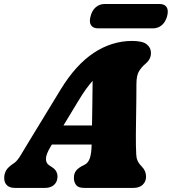

<svg xmlns="http://www.w3.org/2000/svg" viewBox="-42 -918 839 938"><path d="M205.5 -202Q182.5 -164 182.5 -142.5Q182.5 -121 197.5 -111L212.5 -101Q227.5 -91 233.2 -79.8Q239 -68.5 239 -57Q239 -30.5 222.5 -15.2Q206 0 179 0H31Q5 0 -8.2 -13Q-21.5 -26 -21.5 -48Q-21.5 -68.5 -12.2 -85.2Q-3 -102 28 -122Q42.5 -132 59.8 -160.8Q77 -189.5 96 -221L254.5 -481Q328 -601.5 416.2 -659.8Q504.5 -718 603.5 -718Q655 -718 675.2 -701.2Q695.5 -684.5 695.5 -660Q695.5 -629 670.5 -608Q650 -591 637.2 -570Q624.5 -549 624.5 -507Q624.5 -472 624 -428.5Q623.5 -385 622.8 -341.5Q622 -298 621.8 -262.8Q621.5 -227.5 622 -209Q623 -182.5 623.5 -164.8Q624 -147 629.8 -133.5Q635.5 -120 650.5 -104.5Q671.5 -83.5 671.5 -55Q671.5 -31 655.2 -15.5Q639 0 610 0H369Q340 0 329.5 -14.5Q319 -29 319 -49Q319 -71 330.5 -85Q342 -99 365 -110L371 -113Q390 -122.5 397.5 -147Q405 -171.5 405.5 -208Q405.5 -210 405.5 -212H211.5ZM342.5 -428 268 -305H407.5Q408.5 -355 409.2 -411.5Q410 -468 410.5 -523Q396 -507 379.2 -484Q362.5 -461 342.5 -428ZM400.5 -838.5Q408 -868 426.5 -883.2Q445 -898.5 469.5 -898.5H737.5Q762 -898.5 772 -883.2Q782 -868 774.5 -839Q766.5 -810 748.2 -794.8Q730 -779.5 705.5 -779.5H437.5Q413 -779.5 402.8 -794.8Q392.5 -810 400.5 -838.5Z"/></svg>

Font: Fraunces 9pt S100 Black
Style: Italic
Weight: 900
Italic angle: -16°
Version: Version 1.000; ttfautohint (v1.8.3)